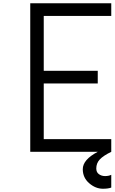

<svg xmlns="http://www.w3.org/2000/svg" viewBox="-20 -937 707 1185"><path d="M628.3 149.7Q651 149.7 666.7 141.9V220.7Q647.8 227.9 615.2 227.9Q569.7 227.9 530.3 193.7Q490.9 159.5 490.9 107.4Q490.9 48.2 583.3 0H166.7V-916.7H666.7V-838.5H250V-500H583.3V-421.9H250V-78.1H666.7V0Q617.2 24.1 595.7 47.2Q574.2 70.3 574.2 102.9Q574.2 126.3 590.5 138Q606.8 149.7 628.3 149.7Z"/></svg>

Font: Monoid
Style: Regular
Weight: 400
Width: 4
Monospace: yes
Designer: Andreas Larsen (@larsenwork)
Version: Version 0.61